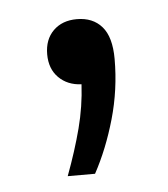

<svg xmlns="http://www.w3.org/2000/svg" viewBox="-33 -135 282 322"><g transform="rotate(-5 108.5 26.5)"><path d="M69 157.5Q84.5 116 94 79.5Q103.5 43 105.5 6Q82 5 67.2 -9.8Q52.5 -24.5 52.5 -49Q52.5 -74 67.5 -88.8Q82.5 -103.5 107 -103.5Q134 -103.5 149.2 -86Q164.5 -68.5 164.5 -31.5Q164.5 20 150.5 69Q136.5 118 115 157.5Z"/></g></svg>

Font: Encode Sans SemiCondensed SemiCondensed
Style: Regular
Weight: 400
Width: 4
Designer: Multiple Designers
Foundry: Impallari Type
Version: Version 3.000; ttfautohint (v1.8.3) -l 8 -r 50 -G 200 -x 14 